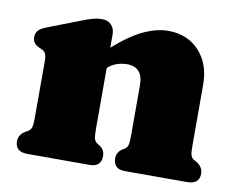

<svg xmlns="http://www.w3.org/2000/svg" viewBox="-61 -576 808 655"><g transform="rotate(10 343.0 -248.5)"><path d="M287 -452V-406Q344.5 -456.5 389.2 -476.8Q434 -497 472 -497Q539 -497 580 -452.8Q621 -408.5 621 -337V-123.5Q621 -100.5 624.2 -91.5Q627.5 -82.5 635 -78.5L644 -73.5Q667 -59.5 667 -36.5Q667 0 624.5 0H409.5Q369 0 369 -37.5Q369 -58.5 387 -70.5L396 -76Q403.5 -80.5 406.2 -89.8Q409 -99 409 -123.5V-296.5Q409 -360.5 353.5 -360.5Q337 -360.5 319.2 -354.8Q301.5 -349 287 -336V-123.5Q287 -99 290 -89.8Q293 -80.5 300.5 -76L309.5 -70.5Q327 -58.5 327 -37.5Q327 0 287 0H71.5Q29 0 29 -36.5Q29 -60 52.5 -73.5L61.5 -78.5Q68.5 -83 71.8 -91.8Q75 -100.5 75 -123.5V-322.5Q75 -342 70.2 -349.2Q65.5 -356.5 56.5 -360.5L47.5 -364.5Q25 -374.5 25 -396.5Q25 -410.5 33 -419.5Q41 -428.5 60.5 -436L169 -478Q194.5 -488 210.5 -492.5Q226.5 -497 243.5 -497Q264 -497 275.5 -484.2Q287 -471.5 287 -452Z"/></g></svg>

Font: Fraunces 9pt S050 Black
Style: Regular
Weight: 900
Version: Version 1.000; ttfautohint (v1.8.3)